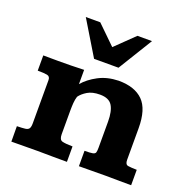

<svg xmlns="http://www.w3.org/2000/svg" viewBox="-123 -807 912 926"><g transform="rotate(20 333.0 -344.0)"><path d="M31.2 0Q31.2 -2 31.2 -13.4Q31.2 -24.9 31 -39.6Q30.8 -54.2 30.8 -65.7Q30.8 -77.1 30.8 -79.1Q58.6 -79.6 73.2 -81.5Q87.9 -83.5 93 -91.8Q98.1 -100.1 98.1 -118.7V-340.3Q98.1 -358.9 82.3 -362.1Q66.4 -365.2 33.7 -365.2Q33.7 -367.7 33.7 -386Q33.7 -404.3 33.7 -422.6Q33.7 -440.9 33.7 -443.4Q54.7 -443.4 73.7 -443.1Q92.8 -442.9 110.4 -442.9Q143.6 -442.9 175.8 -443.4Q208 -443.8 242.7 -445.3V-372.1Q270 -404.3 314.7 -428Q359.4 -451.7 417.5 -453.1Q500.5 -453.1 543.2 -410.6Q585.9 -368.2 585.9 -271V-108.4Q585.9 -84.5 601.1 -82Q616.2 -79.6 646 -79.1V0Q616.2 0 587.4 -0.2Q558.6 -0.5 517.6 -1Q479.5 -1 445.3 -0.5Q411.1 0 377.9 0V-79.1Q407.2 -79.1 419.4 -81.5Q431.6 -84 434.1 -92Q436.5 -100.1 436.5 -116.2V-250Q436.5 -303.7 419.4 -331.5Q402.3 -359.4 356 -359.4Q316.9 -359.4 292.2 -344.5Q267.6 -329.6 254.9 -311.5Q250 -295.9 248.5 -277.1Q247.1 -258.3 247.1 -236.3V-116.2Q247.1 -88.4 263.2 -84Q279.3 -79.6 316.4 -79.1V0Q280.8 0 247.3 -0.2Q213.9 -0.5 166 -1Q125.5 -1 94 -0.5Q62.5 0 31.2 0ZM269.5 -511.7 163.1 -687.5H237.3L332.5 -594.7L428.2 -687.5H502.9L395 -511.7Z"/></g></svg>

Font: Kameron
Style: Regular
Weight: 400
Designer: Vernon Adams
Foundry: Vernon Adams
Version: Version 1.100